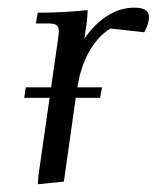

<svg xmlns="http://www.w3.org/2000/svg" viewBox="-20 -472 407 499"><path d="M43 -217.8 46.9 -245.1H112.8L129.9 -363.8Q132.8 -380.9 132.8 -391.1Q132.8 -402.8 126.7 -407Q120.6 -411.1 103 -411.1H73.2L78.1 -439Q144.5 -439 208 -445.8L206.1 -418L199.2 -371.1Q224.6 -408.7 258.1 -430.4Q291.5 -452.1 329.1 -452.1Q367.2 -452.1 367.2 -428.2Q367.2 -410.2 355 -388.2L267.1 -397.9Q235.4 -378.9 212.4 -339.1Q189.5 -299.3 181.2 -245.1H245.1L240.2 -217.8H176.8L146 0L78.1 6.8L80.1 -17.1L108.9 -217.8Z"/></svg>

Font: Dihjauti S
Style: Italic
Weight: 400
Italic angle: -9°
Designer: T. Christopher White
Version: Version 3.0.0